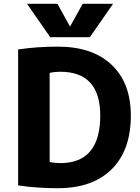

<svg xmlns="http://www.w3.org/2000/svg" viewBox="-20 -987 744 1017"><path d="M352 -848 418 -967H579L456 -790H246L123 -967H284L350 -848ZM673 -375Q673 -191 571.5 -90.5Q470 10 286 10Q175 10 76 -5V-725Q175 -740 286 -740Q470 -740 571.5 -643.5Q673 -547 673 -375ZM511 -375Q511 -607 299 -607Q270 -607 243 -601V-129Q270 -123 299 -123Q511 -123 511 -375Z"/></svg>

Font: Mplus 1p ExtraBold
Style: Regular
Weight: 800
Version: Version 1.061